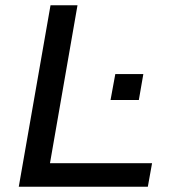

<svg xmlns="http://www.w3.org/2000/svg" viewBox="-20 -706 652 726"><path d="M51 0 171 -686H273L169 -89H555L539 0ZM398 -328 416 -426H522L505 -328Z"/></svg>

Font: Archivo SemiExpanded
Style: Italic
Weight: 400
Width: 6
Italic angle: -10°
Designer: Hector Gatti
Foundry: Omnibus-Type
Version: Version 2.001